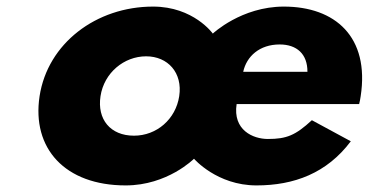

<svg xmlns="http://www.w3.org/2000/svg" viewBox="-20 -548 1137 583"><path d="M285.2 -256C296 -327 356.7 -377 423.7 -377C489.7 -377 535 -327 524.2 -256C513.5 -186 455.8 -136 386.8 -136C314.8 -136 274.5 -186 285.2 -256ZM718.5 -330C728.7 -377 768.2 -413 829.2 -413C881.2 -413 913.8 -384 913.5 -330ZM1070.5 -232C1072.4 -238 1074.1 -249 1075.2 -256C1102.7 -436 997.8 -528 841.8 -528C712.8 -528 626.2 -446 626.2 -446C626.2 -446 567.8 -528 444.8 -528C271.8 -528 124.7 -416 100.2 -256C76 -98 176.7 15 361.7 15C488.7 15 569.1 -66 569.1 -66C569.1 -66 638.7 15 758.7 15C872.7 15 972.4 -22 1045.2 -119L927 -183C877 -137 850.3 -126 793.3 -126C748.3 -126 686.4 -153 698.5 -232Z"/></svg>

Font: Sztylet
Style: BdObl
Weight: 700
Foundry: Cannot Into Space Fonts, PlusOne Fonts
Version: Version 0.12